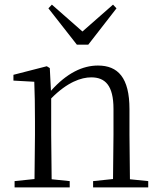

<svg xmlns="http://www.w3.org/2000/svg" viewBox="-20 -809 695 829"><path d="M204 -789 189 -773 312 -616H361L483 -773L468 -789L336 -673ZM467 0H620V-27L541 -35L539 -227V-338C539 -474 489 -526 403 -526C337 -526 269 -494 200 -417L195 -515L182 -523L38 -486V-461L128 -456C130 -406 131 -353 131 -285V-227L129 -36L43 -27V0H281V-27L203 -35L201 -227V-384C271 -455 331 -475 374 -475C434 -475 470 -440 470 -339V-227L468 -36L382 -27V0Z"/></svg>

Font: Noto Serif JP Light
Style: Regular
Weight: 300
Designer: Ryoko NISHIZUKA 西塚涼子 (kana & ideographs); Frank Grießhammer (Latin, Greek & Cyrillic); Wenlong ZHANG 张文龙 (bopomofo); San
Foundry: Adobe
Version: Version 2.001;hotconv 1.1.0;makeotfexe 2.6.0